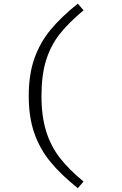

<svg xmlns="http://www.w3.org/2000/svg" viewBox="-20 -876 655 1035"><path d="M430.3 102.6 399.5 138.5Q308.7 65.6 252.1 -3.1Q195.4 -71.8 165.1 -157.9Q134.9 -244.1 134.9 -359Q134.9 -473.8 165.1 -560Q195.4 -646.2 252.1 -714.9Q308.7 -783.6 399.5 -856.4L430.3 -820.5Q349.2 -752.8 301 -691.3Q252.8 -629.7 228.2 -550.3Q203.6 -470.8 203.6 -359Q203.6 -248.2 229 -167.7Q254.4 -87.2 302.8 -24.9Q351.3 37.4 430.3 102.6Z"/></svg>

Font: Fira Code Fixed Light
Style: Regular
Weight: 300
Monospace: yes
Designer: Carrois Corporate, Edenspiekermann AG, Nikita Prokopov
Foundry: Carrois Corporate, Edenspiekermann AG, Nikita Prokopov
Version: Version 5.002